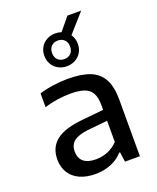

<svg xmlns="http://www.w3.org/2000/svg" viewBox="-162 -985 889 1089"><g transform="rotate(-20 282.0 -440.5)"><path d="M493.5 -342V0H403.5L395.5 -59H389.5Q362 -26.5 318.5 -8.8Q275 9 225 9Q169 9 129 -9.5Q89 -28 68 -62.2Q47 -96.5 47 -142.5Q47 -215.5 98.8 -255.8Q150.5 -296 263.5 -306L387.5 -318.5V-348Q387.5 -394.5 372.2 -420.8Q357 -447 325.8 -457.8Q294.5 -468.5 243 -468.5Q207 -468.5 165.5 -462.5Q124 -456.5 86 -444V-527.5Q123.5 -539.5 170 -546Q216.5 -552.5 259 -552.5Q340 -552.5 391.2 -532.5Q442.5 -512.5 468 -466.5Q493.5 -420.5 493.5 -342ZM387.5 -124.5V-252.5L272 -241Q210 -234.5 182.5 -212.8Q155 -191 155 -151.5Q155 -111.5 180 -90Q205 -68.5 255 -68.5Q292 -68.5 326.2 -82.5Q360.5 -96.5 387.5 -124.5ZM363.5 -777.5Q381 -752 381 -720Q381 -691.5 368 -669Q355 -646.5 331.8 -633.8Q308.5 -621 280 -621Q251.5 -621 228.2 -633.8Q205 -646.5 192 -669Q179 -691.5 179 -720Q179 -748.5 192 -771Q205 -793.5 228.2 -806.2Q251.5 -819 280 -819Q300 -819 316.5 -813L380 -890H463ZM334.5 -720Q334.5 -745.5 319.5 -760.8Q304.5 -776 280 -776Q255.5 -776 240.5 -760.8Q225.5 -745.5 225.5 -720Q225.5 -694.5 240.5 -679.2Q255.5 -664 280 -664Q304.5 -664 319.5 -679.2Q334.5 -694.5 334.5 -720Z"/></g></svg>

Font: Encode Sans Semi Expanded Medium
Style: Regular
Weight: 500
Width: 6
Designer: Multiple Designers
Foundry: Impallari Type
Version: Version 2.000